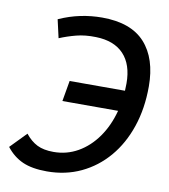

<svg xmlns="http://www.w3.org/2000/svg" viewBox="-81 -772 747 849"><g transform="rotate(10 293.0 -347.0)"><path d="M186 9.8Q119.6 9.8 77.1 -9Q34.7 -27.8 3.4 -67.9L73.2 -139.6Q97.7 -108.9 126.7 -94.5Q155.8 -80.1 200.2 -80.1Q259.3 -80.1 309.3 -108.6Q359.4 -137.2 395.8 -188.7Q432.1 -240.2 450.2 -308.6H200.2L216.3 -401.4H464.8Q465.8 -418 465.8 -434.6Q465.8 -519 422.6 -564.9Q379.4 -610.8 297.9 -612.8Q249 -614.3 209.7 -604Q170.4 -593.8 135.3 -579.1L116.7 -661.1Q164.6 -682.6 212.6 -692.6Q260.7 -702.6 309.6 -702.6Q439.5 -702.6 502.4 -633.1Q565.4 -563.5 565.4 -438Q565.4 -339.4 537.6 -257.1Q509.8 -174.8 459 -115.2Q408.2 -55.7 338.9 -22.9Q269.5 9.8 186 9.8Z"/></g></svg>

Font: Cascadia Mono
Style: Italic
Weight: 400
Italic angle: -10°
Monospace: yes
Designer: Aaron Bell
Foundry: Saja Typeworks
Version: Version 2404.023; ttfautohint (v1.8.4)